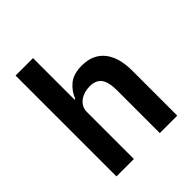

<svg xmlns="http://www.w3.org/2000/svg" viewBox="-204 -868 996 996"><g transform="rotate(-45 294.0 -370.0)"><path d="M74 -740H202V-435H207Q223 -477 257.5 -505.5Q292 -534 353 -534Q434 -534 477 -481Q520 -428 520 -330V0H392V-317Q392 -373 372 -401Q352 -429 306 -429Q286 -429 267.5 -423.5Q249 -418 234.5 -407.5Q220 -397 211 -381.5Q202 -366 202 -345V0H74Z"/></g></svg>

Font: IBM Plex Sans Arabic SmBld
Style: Regular
Weight: 600
Designer: Mike Abbink, Paul van der Laan, Pieter van Rosmalen, Wael Morcos, Khajak Apelian
Foundry: Bold Monday
Version: Version 1.005